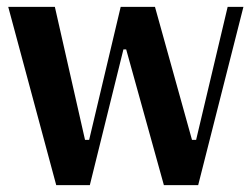

<svg xmlns="http://www.w3.org/2000/svg" viewBox="-20 -540 736 560"><path d="M144 0H242L340 -396H348L458 0H558L690 -520H644L552 -132H540L432 -520H332L240 -132H228L140 -520H4Z"/></svg>

Font: Ribes
Style: Bold
Weight: 900
Designer: Luigi Gorlero
Foundry: Collletttivo
Version: Version 2.100;Glyphs 3.1.2 (3151)